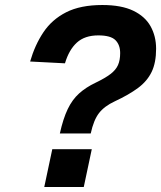

<svg xmlns="http://www.w3.org/2000/svg" viewBox="-20 -746 643 766"><path d="M218.8 -213.6Q231.8 -272.4 250.1 -310.6Q268.4 -348.8 295.7 -373.3Q323 -397.8 361.4 -416Q399.6 -434.4 420.9 -450.7Q442.2 -467 450.8 -486.5Q459.4 -506 459.4 -534.2Q459.4 -567 440.5 -585.9Q421.6 -604.8 372.2 -604.8Q318.2 -604.8 286.7 -576.1Q255.2 -547.4 239.2 -493.4L100.2 -500.6Q119 -566 153 -617Q187 -668 243.9 -697Q300.8 -726 388.4 -726Q464.2 -726 511.5 -703.3Q558.8 -680.6 580.8 -641Q602.8 -601.4 602.8 -551.6Q602.8 -496 585 -459.1Q567.2 -422.2 530.6 -395Q494 -367.8 437.6 -341.6Q396.4 -322.4 375 -294.8Q353.6 -267.2 342 -213.6ZM156.6 0 188.6 -150.8H346.2L314.2 0Z"/></svg>

Font: Geist Mono
Style: Italic
Weight: 400
Italic angle: -12°
Monospace: yes
Designer: Basement.studio, Andrés Briganti, Mateo Zaragoza
Foundry: Basement.studio, Vercel, Andrés Briganti, Guido Ferreyra, Mateo Zaragoza
Version: Version 1.500